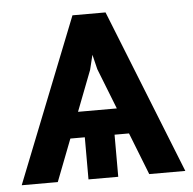

<svg xmlns="http://www.w3.org/2000/svg" viewBox="-44 -577 623 621"><g transform="rotate(-5 267.5 -266.5)"><path d="M416 0 362.3 -136.7H315.4V0H218.8V-136.7H171.9L119.1 0H2L213.4 -533.2H320.8L533.2 0ZM254.9 -352.5 204.1 -220.7H330.1L278.3 -352.5L266.6 -400.4Z"/></g></svg>

Font: Inter Tight Medium
Style: Regular
Weight: 500
Designer: Rasmus Andersson
Foundry: rsms
Version: Version 3.004; ttfautohint (v1.8.4.7-5d5b)